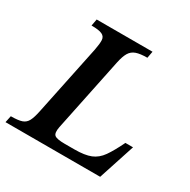

<svg xmlns="http://www.w3.org/2000/svg" viewBox="-167 -798 928 938"><g transform="rotate(30 296.5 -328.5)"><path d="M516 0H-18L-10 -38Q31 -38 51.5 -45Q72 -52 82.5 -72Q93 -92 101 -132L183 -526Q190 -562 189 -582Q188 -602 170 -610.5Q152 -619 110 -619L117 -657H432L425 -619Q385 -619 362.5 -611Q340 -603 328 -583Q316 -563 308 -525L222 -110Q215 -74 228 -63.5Q241 -53 285 -53H340Q398 -53 431.5 -66.5Q465 -80 488.5 -113.5Q512 -147 540 -205H583Z"/></g></svg>

Font: STIX Two Text SemiBold
Style: Italic
Weight: 600
Italic angle: -12°
Designer: Ross Mills, John Hudson & Paul Hanslow, Tiro Typeworks Ltd; with prior portions MicroPress Inc. and Coen Hoffman, Elsevi
Foundry: Tiro Typeworks Ltd
Version: Version 2.13 b171